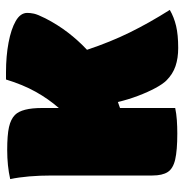

<svg xmlns="http://www.w3.org/2000/svg" viewBox="-7 -597 614 640"><g transform="rotate(-90 300.0 -277.0)"><path d="M260 0Q241 4 219.5 5.5Q198 7 175 7Q119 7 88.5 0Q58 -7 46.5 -25Q35 -43 35 -76V-410Q35 -493 23 -550Q67 -560 120 -560Q170 -560 196.5 -554Q223 -548 237 -534Q260 -511 260 -444V-388Q290 -422 314 -465Q338 -508 355 -564H379Q433 -564 478 -555.5Q523 -547 550 -531.5Q577 -516 577 -493Q577 -483 574.5 -471Q572 -459 559 -433Q538 -392 511.5 -357.5Q485 -323 454 -294Q480 -216 512 -151Q544 -86 587 -18Q563 -4 533.5 3Q504 10 460 10Q426 10 399.5 1Q373 -8 352 -29Q340 -41 326.5 -66Q313 -91 300.5 -124Q288 -157 280 -191Q270 -187 260 -184Z"/></g></svg>

Font: Recursive Sn Csl St XBk
Style: Regular
Weight: 1000
Version: Version 1.079;hotconv 1.0.112;makeotfexe 2.5.65598; ttfautoh